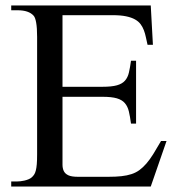

<svg xmlns="http://www.w3.org/2000/svg" viewBox="-20 -682 651 702"><path d="M531.2 0H21V-18.6H43.9Q48.3 -18.6 54.9 -19.3Q61.5 -20 69.1 -21.7Q76.7 -23.4 84 -26.4Q91.3 -29.3 96.2 -33.7Q101.1 -38.1 104.7 -43.5Q108.4 -48.8 110.8 -58.1Q113.3 -67.4 114.5 -81.5Q115.7 -95.7 115.7 -117.7V-547.4Q115.7 -579.6 112.3 -598.9Q108.9 -618.2 103 -624.5Q85.4 -644.5 43.9 -644.5H21V-662.1H531.2L539.1 -518.1H519.5Q516.1 -532.2 513.4 -545.7Q510.7 -559.1 506.1 -571.3Q501.5 -583.5 494.1 -593.5Q486.8 -603.5 473.9 -610.8Q460.9 -618.2 441.2 -622.3Q421.4 -626.5 392.1 -626.5H208.5V-364.7H354.5Q388.2 -364.7 407.5 -370.1Q426.8 -375.5 437 -387.2Q447.3 -398.9 451.4 -417Q455.6 -435.1 459 -460H477.5V-230H459Q455.6 -255.9 451.2 -274.4Q446.8 -293 436.5 -304.9Q426.3 -316.9 407.2 -322.5Q388.2 -328.1 354.5 -328.1H208.5V-80.1Q208.5 -66.9 213.1 -56.9Q217.8 -46.9 229.5 -41.3Q241.2 -35.6 264.6 -35.6H376.5Q403.3 -35.6 423.8 -37.8Q444.3 -40 460.7 -45.4Q477.1 -50.8 490 -60.3Q502.9 -69.8 515.4 -84.2Q527.8 -98.6 540.5 -118.9Q553.2 -139.2 568.8 -166.5H588.9Z"/></svg>

Font: Doulos SIL CyrE
Style: Regular
Weight: 400
Designer: Walt Agee, Victor Gaultney, Peter Martin, Debbi Hosken, Becca Hirsbrunner
Foundry: SIL International
Version: Version 5.000